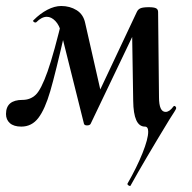

<svg xmlns="http://www.w3.org/2000/svg" viewBox="-29 -413 641 640"><path d="M-9 -33Q-9 -80 46 -80Q72 -80 90 -97Q108 -114 129.5 -174.5Q151 -235 182 -365L200 -361L188 -309Q156 -169 138.5 -109Q121 -49 99 -20Q77 9 42 9Q17 9 4 -2.5Q-9 -14 -9 -33ZM411 -327 448 -366 273 0Q270 5 261 5Q253 5 251 0L175 -304Q169 -329 155.5 -343Q142 -357 127 -357Q110 -357 92 -339Q91 -338 89 -338Q85 -338 82.5 -341Q80 -344 83 -346Q105 -368 129 -380.5Q153 -393 175 -393Q204 -393 226.5 -379Q249 -365 255 -336L310 -94L270 -40L427 -373Q431 -382 439.5 -385.5Q448 -389 467 -389Q484 -389 491 -385.5Q498 -382 498 -373L501 -89Q501 -40 523 -40Q536 -40 549 -58Q551 -60 552 -60Q554 -60 556.5 -57.5Q559 -55 558 -51Q557 -47 536 -15Q452 123 406 206L405 207Q402 207 398.5 204.5Q395 202 396 199Q427 145 446 97.5Q465 50 465 26Q465 9 454 9Q416 9 415 -77Z"/></svg>

Font: Cormorant Infant
Style: Bold Italic
Weight: 700
Italic angle: -10°
Designer: Christian Thalmann (Catharsis Fonts)
Foundry: Catharsis Fonts
Version: Version 4.000